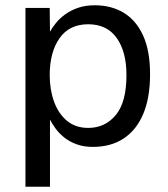

<svg xmlns="http://www.w3.org/2000/svg" viewBox="-20 -547 636 728"><path d="M76.5 161V-517H168.5L169.5 -427Q178.5 -443 192.8 -460.5Q207 -478 227.8 -493Q248.5 -508 276.2 -517.5Q304 -527 339.5 -527Q401.5 -527 448.8 -498.8Q496 -470.5 522.5 -412.5Q549 -354.5 549 -265.5Q549 -176.5 523.2 -115.2Q497.5 -54 449 -22Q400.5 10 332 10Q297.5 10 270.8 0.2Q244 -9.5 224.2 -25.2Q204.5 -41 191.2 -59Q178 -77 169.5 -93.5V161ZM314.5 -62Q378.5 -62 419 -110.8Q459.5 -159.5 459.5 -262.5Q459.5 -351 422.5 -403Q385.5 -455 314.5 -455Q242.5 -455 205.5 -401.8Q168.5 -348.5 168.5 -262.5Q168.5 -207 185 -161.5Q201.5 -116 234 -89Q266.5 -62 314.5 -62Z"/></svg>

Font: Public Sans Thin
Style: Regular
Weight: 400
Version: Version 2.001